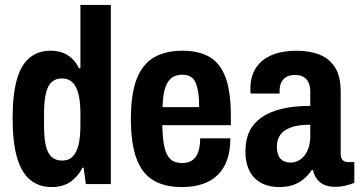

<svg xmlns="http://www.w3.org/2000/svg" viewBox="-20 -744 1454 776"><path d="M189 12Q137 12 101.5 -17.5Q66 -47 48.5 -108.5Q31 -170 31 -267Q31 -362 48 -422Q65 -482 99.5 -510.5Q134 -539 184 -539Q213 -539 234.5 -530.5Q256 -522 272.5 -506Q289 -490 299 -468H305V-724H428V0H327L318 -66H313Q297 -32 266 -10Q235 12 189 12ZM231 -95Q258 -95 274 -111.5Q290 -128 297.5 -159.5Q305 -191 305 -236V-285Q305 -321 300.5 -347.5Q296 -374 287 -391.5Q278 -409 264 -418Q250 -427 230 -427Q205 -427 189 -412.5Q173 -398 165.5 -367Q158 -336 158 -286V-236Q158 -187 165 -156Q172 -125 188.5 -110Q205 -95 231 -95Z M715 12Q644 12 598.5 -16Q553 -44 531 -105Q509 -166 509 -263Q509 -363 532 -423.5Q555 -484 601.5 -511.5Q648 -539 718 -539Q783 -539 826.5 -514Q870 -489 891.5 -431.5Q913 -374 913 -276V-238H636Q637 -186 644 -152Q651 -118 668 -101.5Q685 -85 716 -85Q733 -85 746.5 -90.5Q760 -96 769.5 -108Q779 -120 784 -139.5Q789 -159 789 -185H911Q911 -135 898 -98Q885 -61 859.5 -36.5Q834 -12 798 0Q762 12 715 12ZM637 -311H785Q785 -347 781 -371.5Q777 -396 769.5 -412Q762 -428 748.5 -435Q735 -442 716 -442Q688 -442 671 -427Q654 -412 646 -383.5Q638 -355 637 -311Z M1108 12Q1080 12 1055.5 4Q1031 -4 1012 -21.5Q993 -39 982.5 -66.5Q972 -94 972 -133Q972 -179 988 -212.5Q1004 -246 1036.5 -269Q1069 -292 1118.5 -304Q1168 -316 1234 -316V-372Q1234 -393 1228 -408Q1222 -423 1208.5 -432Q1195 -441 1174 -441Q1149 -441 1135 -431.5Q1121 -422 1115.5 -408Q1110 -394 1110 -376V-366H993Q992 -371 992 -375Q992 -379 992 -385Q992 -436 1015 -470.5Q1038 -505 1080 -522Q1122 -539 1178 -539Q1232 -539 1272 -523Q1312 -507 1334.5 -471Q1357 -435 1357 -372V-122Q1357 -106 1364.5 -97.5Q1372 -89 1386 -89H1412V-5Q1397 1 1377 6Q1357 11 1334 11Q1308 11 1289.5 2.5Q1271 -6 1260 -21.5Q1249 -37 1245 -57H1240Q1228 -38 1209.5 -22Q1191 -6 1166.5 3Q1142 12 1108 12ZM1154 -87Q1172 -87 1186.5 -95Q1201 -103 1211.5 -116.5Q1222 -130 1228 -150Q1234 -170 1234 -194V-240Q1185 -240 1155.5 -229Q1126 -218 1112.5 -198.5Q1099 -179 1099 -152Q1099 -131 1105 -116.5Q1111 -102 1123.5 -94.5Q1136 -87 1154 -87Z"/></svg>

Font: Archivo Condensed
Style: Bold
Weight: 700
Width: 3
Designer: Hector Gatti
Foundry: Omnibus-Type
Version: Version 2.001